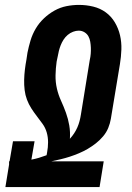

<svg xmlns="http://www.w3.org/2000/svg" viewBox="-20 -763 540 783"><path d="M2 0 17 -92V-105H19L33 -187H121L108 -112Q124 -115 139 -119.5Q154 -124 170 -130L172 -141Q176 -162 176 -183Q176 -204 170.5 -223Q165 -242 153.5 -258Q142 -274 130 -289.5Q118 -305 107.5 -321.5Q97 -338 90 -356.5Q83 -375 80.5 -395.5Q78 -416 78.5 -437Q79 -458 81.5 -479Q84 -500 88 -521L92 -548Q97 -573 104.5 -598Q112 -623 125.5 -646Q139 -669 159 -688Q179 -707 202.5 -720Q226 -733 251.5 -738Q277 -743 302 -743Q332 -743 360.5 -736Q389 -729 411.5 -712.5Q434 -696 448.5 -671.5Q463 -647 469.5 -619Q476 -591 475 -561Q474 -531 469 -501L432 -278Q429 -260 421.5 -241.5Q414 -223 400.5 -207Q387 -191 371 -178.5Q355 -166 338 -156Q321 -146 302 -138Q283 -130 264.5 -124Q246 -118 227 -113.5Q208 -109 189 -105H403L386 0ZM265 -197Q275 -208 282.5 -219.5Q290 -231 295.5 -243.5Q301 -256 304.5 -269.5Q308 -283 310 -296L346 -518Q349 -531 350 -543.5Q351 -556 350.5 -568.5Q350 -581 348 -593Q346 -605 340.5 -615Q335 -625 324.5 -631.5Q314 -638 301 -638Q290 -638 278 -633.5Q266 -629 256 -620.5Q246 -612 239 -601Q232 -590 227.5 -578.5Q223 -567 220 -555Q217 -543 215 -531L92 -548L215 -531L211 -512Q207 -484 206.5 -456Q206 -428 212 -402Q218 -376 229 -352Q240 -328 249 -303Q258 -278 262.5 -251.5Q267 -225 265 -197Z"/></svg>

Font: Iosevka Term Curly Extrabold
Style: Italic
Weight: 800
Italic angle: -9°
Designer: Belleve Invis
Foundry: Belleve Invis
Version: Version 32.3.0